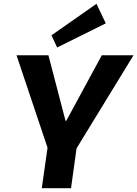

<svg xmlns="http://www.w3.org/2000/svg" viewBox="-20 -991 723 1011"><path d="M67 -700H235L325 -355H329L516 -700H683L382 -208H232ZM239 -274H392L354 0H200ZM537 -868 281 -741 251 -805 488 -971Z"/></svg>

Font: Pathway Extreme 28pt
Style: Bold Italic
Weight: 700
Italic angle: -8°
Designer: Eduardo Rodriguez Tunni
Foundry: Eduardo Rodriguez Tunni
Version: Version 1.001;gftools[0.9.26]